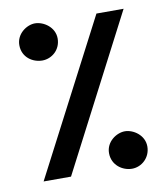

<svg xmlns="http://www.w3.org/2000/svg" viewBox="-73 -672 651 745"><g transform="rotate(-10 252.0 -299.5)"><path d="M118 -463C155 -463 191 -492 191 -537C191 -582 148 -610 114 -610C82 -610 40 -582 40 -537C40 -489 80 -463 118 -463ZM356 -606 41 0H149L463 -606ZM388 11C426 11 461 -20 461 -64C461 -109 418 -137 385 -137C352 -137 310 -109 310 -64C310 -16 351 11 388 11Z"/></g></svg>

Font: Noto Sans Syriac SemiBold
Style: Regular
Weight: 600
Designer: Patrick Giasson and the Monotype Design Team
Foundry: Monotype Imaging Inc.
Version: Version 3.000